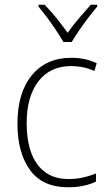

<svg xmlns="http://www.w3.org/2000/svg" viewBox="-20 -850 457 814"><path d="M269 -56Q160 -56 107 -129.5Q54 -203 54 -326Q54 -457 115 -531Q176 -605 282 -605Q342 -605 390 -582L380 -549Q356 -560 331 -565Q306 -570 282 -570Q193 -570 143 -505.5Q93 -441 93 -327Q93 -258 111.5 -205Q130 -152 169.5 -121.5Q209 -91 271 -91Q302 -91 331.5 -97.5Q361 -104 387 -115V-80Q364 -69 334 -62.5Q304 -56 269 -56ZM249 -672Q236 -694 217.5 -722Q199 -750 179 -776.5Q159 -803 143 -822V-830H169Q194 -805 220 -772.5Q246 -740 267 -711Q288 -741 313.5 -771Q339 -801 365 -830H392V-822Q375 -802 354.5 -775Q334 -748 315.5 -721Q297 -694 284 -672Z"/></svg>

Font: Noto Sans Malayalam UI SemiCondensed ExtraLight
Style: Regular
Weight: 200
Width: 4
Designer: Jelle Bosma - Monotype Design Team
Foundry: Monotype Imaging Inc.
Version: Version 2.104; ttfautohint (v1.8.4.7-5d5b)